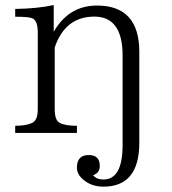

<svg xmlns="http://www.w3.org/2000/svg" viewBox="-20 -527 668 747"><path d="M39.1 -9.8V-37.6Q81.5 -37.6 105 -48.8Q127 -59.1 127 -102.1V-401.4Q127 -447.3 105 -456.1Q91.3 -461.9 39.1 -461.9V-492.2Q127.4 -493.7 189 -507.3V-403.3Q247.6 -505.4 357.4 -505.4Q522 -505.4 522 -325.2V28.3Q522 199.2 382.3 199.2Q334.5 199.2 302.2 170.4Q279.3 150.4 279.3 125Q279.3 76.2 325.2 76.2Q368.2 76.2 368.2 118.2Q368.2 146.5 342.3 154.3Q354.5 171.4 382.3 171.4Q457 171.4 457 37.1V-311Q457 -462.4 347.2 -462.4Q233.4 -462.4 192.9 -342.3V-102.1Q192.9 -60.5 210.9 -49.8Q231.9 -37.6 279.3 -37.6V-9.8Z"/></svg>

Font: I.Ming
Style: Regular
Weight: 400
Designer: Ichiten Fonts Project
Version: Version 6.11; Dec 27, 2019